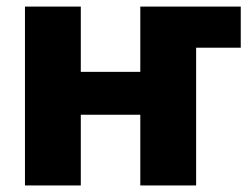

<svg xmlns="http://www.w3.org/2000/svg" viewBox="-20 -566 762 586"><path d="M226.6 -545.9H56.2V0H226.6V-215.8H408.2V0H578.6V-420.4H714.8V-545.9H408.2V-346.7H226.6Z"/></svg>

Font: Inter ExtraBold
Style: Regular
Weight: 800
Designer: Rasmus Andersson
Foundry: rsms
Version: Version 4.001;git-9221beed3